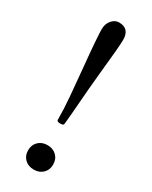

<svg xmlns="http://www.w3.org/2000/svg" viewBox="-184 -727 622 784"><g transform="rotate(30 127.0 -335.5)"><path d="M127 -205Q111 -205 111 -213Q111 -262 106 -321.5Q101 -381 94 -453Q87 -524 84 -566.5Q81 -609 81 -623Q81 -649 95.5 -666Q110 -683 129 -683Q179 -683 179 -629Q179 -599 164 -456Q157 -385 152.5 -324Q148 -263 143 -213Q143 -205 127 -205ZM127 12Q101 12 84.5 -4Q68 -20 68 -45Q68 -71 84.5 -87Q101 -103 127 -103Q153 -103 169.5 -87Q186 -71 186 -45Q186 -20 169.5 -4Q153 12 127 12Z"/></g></svg>

Font: Junicode
Style: Regular
Weight: 400
Designer: Peter S. Baker
Version: Version 2.100; ttfautohint (v1.8.4)